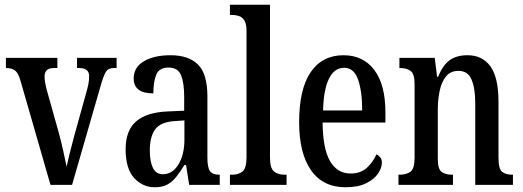

<svg xmlns="http://www.w3.org/2000/svg" viewBox="-20 -780 2206 810"><path d="M66 -441Q57 -472 43.5 -482.5Q30 -493 5 -493V-536H222V-493H208Q186 -493 177 -483.5Q168 -474 168 -458Q168 -444 170.5 -431Q173 -418 176 -405L228 -220Q238 -183 247 -142.5Q256 -102 261 -77Q265 -97 273.5 -131Q282 -165 293 -206L343 -386Q350 -410 353 -426Q356 -442 356 -459Q356 -493 314 -493H305V-536H472V-493H459Q437 -493 427 -477.5Q417 -462 404 -416L284 0H193Z M633 10Q582 10 546 -29Q510 -68 510 -151Q510 -230 555 -268.5Q600 -307 691 -310L757 -313V-373Q757 -429 744 -462Q731 -495 691 -495Q652 -495 639.5 -465.5Q627 -436 627 -386Q544 -386 544 -449Q544 -496 587 -521.5Q630 -547 699 -547Q776 -547 815.5 -507.5Q855 -468 855 -373V-115Q855 -73 866 -58Q877 -43 904 -43H907V0H778L765 -84H758Q741 -56 724.5 -35Q708 -14 687 -2Q666 10 633 10ZM667 -45Q708 -45 733 -86.5Q758 -128 758 -191V-272L715 -269Q657 -265 634.5 -234Q612 -203 612 -145Q612 -99 625 -72Q638 -45 667 -45Z M950 0V-43H960Q987 -43 1003.5 -57Q1020 -71 1020 -117V-650Q1020 -679 1011 -693.5Q1002 -708 988 -712.5Q974 -717 960 -717H950V-760H1119V-117Q1119 -71 1135.5 -57Q1152 -43 1180 -43H1189V0Z M1438 10Q1342 10 1292 -62Q1242 -134 1242 -264Q1242 -405 1291 -476Q1340 -547 1429 -547Q1512 -547 1559 -485Q1606 -423 1606 -305V-263H1341Q1342 -152 1372.5 -100Q1403 -48 1459 -48Q1501 -48 1527.5 -72Q1554 -96 1568 -129Q1577 -125 1584 -116.5Q1591 -108 1591 -94Q1591 -72 1575 -48Q1559 -24 1525 -7Q1491 10 1438 10ZM1508 -314Q1508 -395 1490.5 -444.5Q1473 -494 1432 -494Q1390 -494 1367.5 -447.5Q1345 -401 1343 -314Z M1661 0V-43H1667Q1694 -43 1711.5 -55.5Q1729 -68 1729 -115V-425Q1729 -469 1712 -481Q1695 -493 1669 -493H1665V-536H1814L1824 -456H1828Q1848 -505 1877 -526Q1906 -547 1952 -547Q2015 -547 2049 -500Q2083 -453 2083 -350V-115Q2083 -68 2098 -55.5Q2113 -43 2140 -43H2144V0H1985V-344Q1985 -407 1969.5 -444Q1954 -481 1914 -481Q1881 -481 1862 -458Q1843 -435 1835 -397.5Q1827 -360 1827 -319V-110Q1827 -66 1843.5 -54.5Q1860 -43 1886 -43H1891V0Z"/></svg>

Font: Noto Serif Thai ExtraCondensed Medium
Style: Regular
Weight: 500
Width: 2
Designer: Monotype Design Team
Foundry: Monotype Imaging Inc.
Version: Version 2.002; ttfautohint (v1.8.4.7-5d5b)